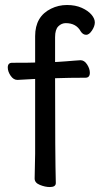

<svg xmlns="http://www.w3.org/2000/svg" viewBox="-20 -734 410 771"><path d="M180.2 17.1Q161.1 17.1 140.1 8.5Q119.1 0 119.1 -17.1L121.1 -116.2V-417L49.8 -413.1Q34.2 -413.1 22.7 -429.9Q11.2 -446.8 11.2 -462.9Q11.2 -481.9 28.8 -481.9Q103 -481.9 121.1 -482.9V-588.9Q121.1 -668 185.1 -699.2Q214.8 -713.9 249 -713.9Q283.2 -713.9 308.6 -702.4Q334 -690.9 347.4 -675Q360.8 -659.2 360.8 -644Q360.8 -628.9 349.4 -611.6Q337.9 -594.2 326.2 -594.2Q313 -594.2 304.2 -607.9Q286.1 -641.1 244.1 -641.1Q227.1 -641.1 214.1 -628.2Q201.2 -615.2 201.2 -585V-484.9Q205.1 -484.9 216.6 -485.8Q228 -486.8 245.6 -487.8Q263.2 -488.8 279.1 -490.5Q294.9 -492.2 303.2 -492.2Q318.8 -492.2 329.8 -475.1Q340.8 -458 340.8 -441.9Q340.8 -421.9 323.2 -421.9Q258.8 -421.9 201.2 -419.9Q201.2 -105 204.1 1Q204.1 17.1 180.2 17.1Z"/></svg>

Font: LXGW WenKai Screen
Style: Regular
Weight: 400
Designer: LXGW / Fontworks Inc.
Foundry: LXGW / Fontworks Inc.
Version: Version 1.510;January 18,2025